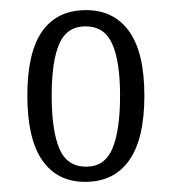

<svg xmlns="http://www.w3.org/2000/svg" viewBox="-20 -739 338 379"><path d="M148 -380Q93 -380 63.5 -422.5Q34 -465 34 -550Q34 -636 63.5 -677.5Q93 -719 150 -719Q205 -719 235 -677Q265 -635 265 -550Q265 -465 235 -422.5Q205 -380 148 -380ZM150 -410Q187 -410 202 -446Q217 -482 217 -550Q217 -618 201.5 -652.5Q186 -687 149 -687Q112 -687 97 -652.5Q82 -618 82 -550Q82 -482 97 -446Q112 -410 150 -410Z"/></svg>

Font: Noto Serif Khmer ExtraCondensed Light
Style: Regular
Weight: 300
Width: 2
Designer: Danh Hong and the Monotype Design Team
Foundry: Monotype Imaging Inc.
Version: Version 2.004